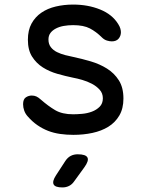

<svg xmlns="http://www.w3.org/2000/svg" viewBox="-20 -580 640 840"><path d="M301 10Q271 10 243 6Q215 2 190.5 -7.5Q166 -17 143.5 -32.5Q121 -48 101 -71Q91 -82 86 -96Q81 -110 81 -124Q81 -146 93 -154Q105 -162 119 -162Q130 -162 139 -158Q148 -154 159 -144Q191 -116 221.5 -98Q252 -80 300 -80Q317 -80 339.5 -82Q362 -84 382 -91.5Q402 -99 416 -113Q430 -127 430 -150Q430 -172 416 -187.5Q402 -203 382 -213.5Q362 -224 339.5 -230.5Q317 -237 300 -240Q266 -247 231 -257Q196 -267 167.5 -285Q139 -303 120.5 -332Q102 -361 102 -406Q102 -448 118 -477Q134 -506 161 -524.5Q188 -543 224 -551.5Q260 -560 300 -560Q365 -560 418 -538.5Q471 -517 497 -475Q504 -464 506.5 -455Q509 -446 509 -439Q509 -423 499 -411Q489 -399 469 -399Q460 -399 448 -402.5Q436 -406 425 -417Q401 -441 373.5 -455.5Q346 -470 300 -470Q278 -470 258.5 -466.5Q239 -463 224 -455Q209 -447 200.5 -435.5Q192 -424 192 -407Q192 -387 202.5 -373.5Q213 -360 229.5 -352Q246 -344 265 -339Q284 -334 300 -331Q338 -323 377 -311.5Q416 -300 448 -280Q480 -260 500 -228.5Q520 -197 520 -149Q520 -105 502 -74.5Q484 -44 454 -25.5Q424 -7 384.5 1.5Q345 10 301 10ZM225 187 266 124Q276 109 289.5 102Q303 95 320 95Q355 95 362.5 109Q370 123 349 152L304 214Q295 227 282 233.5Q269 240 253 240Q221 240 214.5 226.5Q208 213 225 187Z"/></svg>

Font: Maple Mono NF
Style: Regular
Weight: 400
Monospace: yes
Designer: subframe7536
Version: Version 7.000